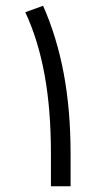

<svg xmlns="http://www.w3.org/2000/svg" viewBox="-20 -648 358 668"><path d="M129.9 -627.9Q177.7 -520 201.7 -392.6Q225.6 -265.1 225.6 -112.3V0H157.2V-113.8Q157.2 -267.6 134.8 -389.4Q112.3 -511.2 67.9 -605.5Z"/></svg>

Font: Vazir Light WOL-UI
Style: Light-WOL-UI
Weight: 300
Designer: Saber Rastikerdar
Foundry: Saber Rastikerdar
Version: Version 30.1.0